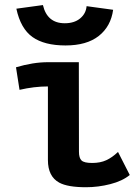

<svg xmlns="http://www.w3.org/2000/svg" viewBox="-20 -745 558 773"><path d="M240.7 -651.4Q279.3 -651.4 302.7 -670.9Q326.2 -690.4 328.6 -720.2L435.5 -705.6Q426.3 -638.7 377.7 -600.3Q329.1 -562 243.7 -562Q158.7 -562 110.8 -595.9Q63 -629.9 45.9 -710L152.8 -724.6Q169.9 -651.4 240.7 -651.4ZM172.9 -494.6H297.4Q297.4 -494.6 297.9 -133.8Q297.9 -108.9 308.3 -98.9Q318.8 -88.9 351.1 -88.9Q383.8 -88.9 407.7 -99.9Q431.6 -110.8 455.1 -133.3L502.4 -40.5Q472.7 -16.1 424.1 -3.7Q375.5 8.8 326.2 8.8Q252.4 8.8 218.3 -9.8Q172.9 -34.7 172.9 -100.6V-397Q117.7 -397 58.6 -383.3L44.4 -474.1Q113.3 -494.6 172.9 -494.6Z"/></svg>

Font: Fantasque Sans Mono
Style: Bold
Weight: 700
Monospace: yes
Designer: Jany Belluz
Version: Version 1.8.0 ; ttfautohint (v1.8.2)